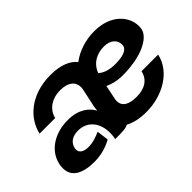

<svg xmlns="http://www.w3.org/2000/svg" viewBox="-81 -794 1088 1088"><g transform="rotate(-45 462.5 -250.5)"><path d="M563.3 -332.5C581.7 -385.8 630.8 -416.7 692.5 -416.7C746.7 -416.7 773.3 -385.8 773.3 -353.3C773.3 -349.2 773.3 -345.8 772.5 -341.7C765.8 -311.7 725 -300 668.3 -300C615.8 -300 583.3 -314.2 563.3 -332.5ZM409.2 -185.8C385 -229.2 338.3 -266.7 252.5 -266.7C150.8 -266.7 63.3 -215 43.3 -125C40.8 -113.3 40 -102.5 40 -92.5C40 -22.5 100 8.3 194.2 8.3C260 8.3 314.2 -15.8 335 -29.2L325.8 -100C305.8 -90.8 267.5 -75 228.3 -75C193.3 -75 167.5 -88.3 167.5 -115C167.5 -118.3 167.5 -121.7 168.3 -125C176.7 -164.2 207.5 -183.3 251.7 -183.3C330 -183.3 371.7 -121.7 371.7 -45.8C371.7 -30.8 370 -15.8 366.7 0H375C425.8 0 453.3 -0.8 470.8 -11.7C505 7.5 550 16.7 600.8 16.7C729.2 16.7 852.5 -51.7 877.5 -166.7H744.2C731.7 -109.2 685 -83.3 621.7 -83.3C565.8 -83.3 525 -100.8 525 -146.7C525 -152.5 525.8 -159.2 527.5 -166.7L544.2 -248.3C571.7 -235 606.7 -225 651.7 -225C807.5 -225 900.8 -279.2 912.5 -333.3C914.2 -341.7 915 -350 915 -358.3C915 -431.7 851.7 -516.7 714.2 -516.7C645 -516.7 578.3 -495 527.5 -456.7C499.2 -492.5 446.7 -516.7 364.2 -516.7C199.2 -516.7 105.8 -420 85.8 -325H210.8C221.7 -375 268.3 -416.7 342.5 -416.7C406.7 -416.7 438.3 -387.5 438.3 -345C438.3 -338.3 437.5 -331.7 435.8 -325L412.5 -216.7C410.8 -207.5 410 -196.7 409.2 -185.8Z"/></g></svg>

Font: BoonHome
Style: Bold Oblique
Weight: 700
Italic angle: -12°
Designer: Sungsit Sawaiwan
Foundry: Sungsit Sawaiwan
Version: Version 0.2